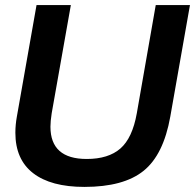

<svg xmlns="http://www.w3.org/2000/svg" viewBox="-20 -732 774 762"><path d="M314.9 9.8Q182.1 9.8 111.6 -44.7Q41 -99.1 41 -205.1Q41 -236.3 46.9 -269L125 -711.9H261.2L185.1 -282.2Q180.2 -250.5 180.2 -229Q180.2 -101.1 324.2 -101.1Q410.2 -101.1 457.8 -142.6Q505.4 -184.1 522.9 -282.2L598.1 -711.9H733.9L655.8 -269Q628.9 -117.7 549.8 -54Q470.7 9.8 314.9 9.8Z"/></svg>

Font: Creato Display
Style: Bold Italic
Weight: 700
Italic angle: -10°
Version: Version 1.000